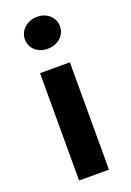

<svg xmlns="http://www.w3.org/2000/svg" viewBox="-147 -816 593 870"><g transform="rotate(-20 149.5 -381.0)"><path d="M76.7 -517.6H220.7V0H76.7ZM147.5 -609.4Q128.9 -609.4 113.8 -615.2Q98.6 -621.1 87.6 -631.1Q76.7 -641.1 70.6 -654.8Q64.5 -668.5 64.5 -684.1Q64.5 -700.2 71 -714.6Q77.6 -729 89.4 -739.5Q101.1 -750 116.9 -756.1Q132.8 -762.2 151.4 -762.2Q169.9 -762.2 185.1 -756.3Q200.2 -750.5 211.2 -740.2Q222.2 -730 228.3 -716.1Q234.4 -702.1 234.4 -686.5Q234.4 -669.9 227.8 -655.8Q221.2 -641.6 209.5 -631.3Q197.8 -621.1 181.9 -615.2Q166 -609.4 147.5 -609.4Z"/></g></svg>

Font: Proza Libre
Style: SemiBold
Weight: 600
Designer: Jasper de Waard
Foundry: Jasper de Waard
Version: Version 1.000; ttfautohint (v1.4.1.8-43bc) -l 8 -r 50 -G 200